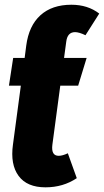

<svg xmlns="http://www.w3.org/2000/svg" viewBox="-20 -780 443 818"><path d="M262.2 -602.1 252.9 -533.2H349.1L313 -415H236.8L203.1 -163.1Q197.3 -116.2 230 -116.2Q246.6 -116.2 269 -127L307.1 -21Q249 18.1 173.8 18.1Q95.2 18.1 59.3 -30.5Q23.4 -79.1 35.2 -164.1L68.8 -415H18.1L36.1 -533.2H85L91.8 -585.9Q103 -670.4 152.3 -715.1Q201.7 -759.8 284.2 -759.8Q354 -759.8 402.8 -722.2L344.2 -629.9Q316.9 -643.1 299.8 -643.1Q267.1 -643.1 262.2 -602.1Z"/></svg>

Font: Fira Sans Compressed ExtraBold
Style: Italic
Weight: 800
Width: 3
Italic angle: -8°
Designer: Carrois Corporate & Edenspiekermann AG
Foundry: Carrois Corporate GbR & Edenspiekermann AG
Version: Version 4.203;PS 004.203;hotconv 1.0.88;makeotf.lib2.5.64775